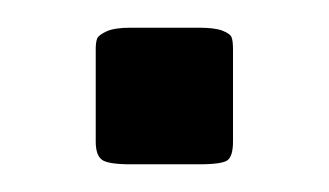

<svg xmlns="http://www.w3.org/2000/svg" viewBox="-20 -403 240 140"><path d="M149.9 -367.2V-299.8Q149.9 -289.6 146.2 -286.4Q142.6 -283.2 125 -283.2H75.2Q58.6 -283.2 54.2 -286.6Q49.8 -290 49.8 -299.8V-367.2Q49.8 -372.1 50.8 -374.8Q51.8 -377.4 57.6 -380.1Q63.5 -382.8 75.2 -382.8H125Q136.7 -382.8 142.3 -380.6Q147.9 -378.4 148.9 -375.7Q149.9 -373 149.9 -367.2Z"/></svg>

Font: Resagokr
Style: Regular
Weight: 500
Designer: gluk
Foundry: gluk
Version: Version 0.95